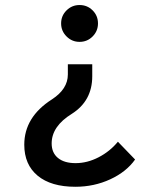

<svg xmlns="http://www.w3.org/2000/svg" viewBox="-20 -547 626 753"><path d="M292 -527.3Q322.3 -527.3 343.3 -506.3Q364.3 -485.4 364.3 -455.1Q364.3 -425.3 343.3 -404.1Q322.3 -382.8 292 -382.8Q262.2 -382.8 241 -404.1Q219.7 -425.3 219.7 -455.1Q219.7 -485.4 241 -506.3Q262.2 -527.3 292 -527.3ZM275.4 185.5Q180.2 185.5 127.7 142.1Q75.2 98.6 75.2 20.5Q75.2 -87.9 183.6 -157.2Q246.1 -197.8 246.1 -254.9V-294.9H341.8V-248Q341.8 -151.4 261.7 -100.6Q182.6 -51.8 182.6 15.6Q182.6 52.2 207.3 72.5Q231.9 92.8 276.4 92.8Q322.3 92.8 366.7 69.8Q411.1 46.9 442.4 8.8L509.8 78.6Q475.6 127 412.4 156.2Q349.1 185.5 275.4 185.5Z"/></svg>

Font: Caskaydia Cove
Style: Regular
Weight: 400
Monospace: yes
Designer: Aaron Bell
Foundry: Saja Typeworks
Version: Version 4.300; ttfautohint (v1.8.3)